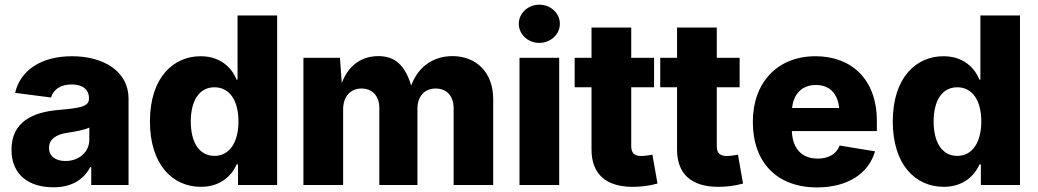

<svg xmlns="http://www.w3.org/2000/svg" viewBox="-20 -794 4454 824"><path d="M209 9.8C284.7 9.8 337.4 -20.5 367.2 -76.7H371.6V0H531.7V-370.6C531.7 -487.8 424.8 -552.7 289.1 -552.7C152.3 -552.7 66.4 -488.8 44.9 -395.5L199.2 -375.5C208.5 -409.7 240.2 -431.6 287.6 -431.6C334 -431.6 361.8 -410.2 361.8 -372.6V-370.6C361.8 -336.9 324.7 -330.1 232.4 -322.3C122.1 -313 29.3 -272.5 29.3 -151.4C29.3 -43.5 104 9.8 209 9.8ZM260.7 -103C219.7 -103 190.4 -122.6 190.4 -159.2C190.4 -195.3 218.8 -216.8 269 -224.1C300.8 -229 343.8 -236.3 363.3 -246.6V-194.3C363.3 -140.6 317.9 -103 260.7 -103Z M842.3 7.8C925.3 7.8 974.1 -39.1 995.6 -88.4H1001.5V0H1169.4V-727.5H999.5V-452.1H995.6C975.1 -501.5 928.2 -552.7 840.8 -552.7C726.1 -552.7 623.5 -463.9 623.5 -272.5C623.5 -87.4 720.7 7.8 842.3 7.8ZM900.4 -125C834.5 -125 798.8 -183.6 798.8 -272.5C798.8 -361.3 834.5 -419.4 900.4 -419.4C965.3 -419.4 1003.4 -362.8 1003.4 -272.5C1003.4 -183.1 964.8 -125 900.4 -125Z M1282.2 0H1452.6V-324.2C1452.6 -381.3 1485.4 -414.1 1531.7 -414.1C1577.1 -414.1 1607.9 -382.3 1607.9 -332V0H1771.5V-327.6C1771.5 -379.9 1801.3 -414.1 1849.6 -414.1C1894.5 -414.1 1926.8 -384.8 1926.8 -329.6V0H2096.7V-368.2C2096.7 -483.4 2023.9 -553.2 1921.9 -553.2C1848.1 -553.2 1777.8 -516.1 1744.6 -426.8C1717.8 -516.1 1673.3 -553.2 1604 -553.2C1538.1 -553.2 1477.1 -519.5 1446.8 -437.5L1439 -545.9H1282.2Z M2209.5 0H2379.9V-545.9H2209.5ZM2294.4 -609.9C2343.3 -609.9 2382.8 -646.5 2382.8 -691.9C2382.8 -737.3 2343.3 -773.9 2294.4 -773.9C2246.1 -773.9 2206.5 -737.3 2206.5 -691.9C2206.5 -646.5 2246.1 -609.9 2294.4 -609.9Z M2787.1 -545.9H2689V-675.8H2518.6V-545.9H2446.3V-419.4H2518.6V-151.9C2518.6 -47.9 2579.6 7.8 2695.3 7.8C2727.5 7.8 2763.7 4.4 2801.8 -6.3L2779.8 -130.4C2770.5 -127.9 2744.1 -124.5 2732.4 -124.5C2701.7 -124.5 2689 -138.2 2689 -167V-419.4H2787.1Z M3154.3 -545.9H3056.2V-675.8H2885.7V-545.9H2813.5V-419.4H2885.7V-151.9C2885.7 -47.9 2946.8 7.8 3062.5 7.8C3094.7 7.8 3130.9 4.4 3168.9 -6.3L3147 -130.4C3137.7 -127.9 3111.3 -124.5 3099.6 -124.5C3068.8 -124.5 3056.2 -138.2 3056.2 -167V-419.4H3154.3Z M3486.3 10.3C3618.7 10.3 3708 -49.8 3735.4 -144.5L3583.5 -169.4C3569.8 -132.8 3535.2 -113.3 3489.3 -113.3C3424.8 -113.3 3381.3 -152.3 3378.4 -231.4H3743.2V-274.4C3743.2 -454.6 3633.3 -552.7 3480 -552.7C3315.9 -552.7 3210.9 -439.5 3210.9 -271C3210.9 -96.2 3314.9 10.3 3486.3 10.3ZM3379.4 -330.6C3385.7 -390.6 3421.4 -429.2 3481.4 -429.2C3541 -429.2 3574.7 -392.6 3581.5 -330.6Z M4030.3 7.8C4113.3 7.8 4162.1 -39.1 4183.6 -88.4H4189.5V0H4357.4V-727.5H4187.5V-452.1H4183.6C4163.1 -501.5 4116.2 -552.7 4028.8 -552.7C3914.1 -552.7 3811.5 -463.9 3811.5 -272.5C3811.5 -87.4 3908.7 7.8 4030.3 7.8ZM4088.4 -125C4022.5 -125 3986.8 -183.6 3986.8 -272.5C3986.8 -361.3 4022.5 -419.4 4088.4 -419.4C4153.3 -419.4 4191.4 -362.8 4191.4 -272.5C4191.4 -183.1 4152.8 -125 4088.4 -125Z"/></svg>

Font: Inter ExtraBold
Style: Regular
Weight: 800
Designer: Rasmus Andersson
Foundry: rsms
Version: Version 4.001;git-9221beed3